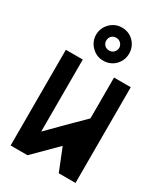

<svg xmlns="http://www.w3.org/2000/svg" viewBox="-171 -743 702 816"><g transform="rotate(30 180.0 -335.5)"><path d="M338.9 0H256.8Q242.2 -37.1 212.9 -109.4Q175.8 -73.2 103.5 0H20.5V-469.7H103.5V-116.2Q154.3 -168 256.8 -269.5V-469.7H338.9ZM203.1 -567.4Q212.9 -577.1 212.9 -589.8Q212.9 -602.5 203.1 -612.3Q194.3 -621.1 180.7 -621.1Q168 -621.1 158.2 -612.3Q149.4 -602.5 149.4 -589.8Q149.4 -577.1 158.2 -567.4Q168 -558.6 180.7 -558.6Q194.3 -558.6 203.1 -567.4ZM238.3 -647.5Q261.7 -623 261.7 -589.8Q261.7 -556.6 238.3 -532.2Q214.8 -508.8 180.7 -508.8Q147.5 -508.8 124 -532.2Q99.6 -556.6 99.6 -589.8Q99.6 -623 124 -647.5Q147.5 -670.9 180.7 -670.9Q214.8 -670.9 238.3 -647.5Z"/></g></svg>

Font: mr_KirucoupageG
Style: Regular
Weight: 400
Designer: Jan Henkel
Version: Version 1.00 May 25, 2020, initial release